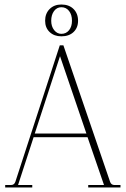

<svg xmlns="http://www.w3.org/2000/svg" viewBox="-20 -831 557 851"><path d="M252 -670Q220 -670 200 -689Q180 -708 180 -739Q180 -771 200 -791Q220 -811 252 -811Q286 -811 306 -791Q326 -771 326 -739Q326 -708 306 -689Q286 -670 252 -670ZM252 -681Q273 -681 286 -697Q299 -713 299 -739Q299 -766 286 -782.5Q273 -799 252 -799Q232 -799 219.5 -782Q207 -765 207 -739Q207 -714 220 -697.5Q233 -681 252 -681ZM3 0V-11H29Q43 -11 48 -25L245 -630H261L468 -25Q473 -11 487 -11H514V0H371V-11H441L368 -223H129L60 -11H123V0ZM134 -239H363L246 -582Z"/></svg>

Font: Arapey Thin-Display
Style: Regular
Weight: 100
Designer: Eduardo Rodriguez Tunni
Foundry: Eduardo Rodriguez Tunni
Version: Version 4.000